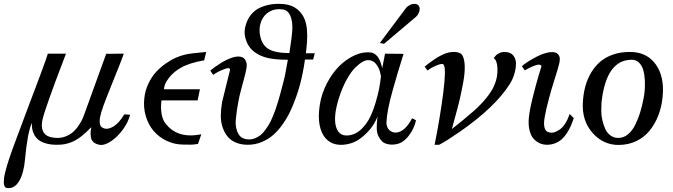

<svg xmlns="http://www.w3.org/2000/svg" viewBox="-55 -730 3458 987"><path d="M613.8 -140.1Q604.5 -102.1 576.7 -64Q548.8 -25.9 514.9 -3.4Q481 19 456.1 14.2Q436.5 10.7 425.3 0.2Q414.1 -10.3 412.1 -25.9Q410.2 -41.5 410.9 -51.8Q411.6 -62 414.1 -76.2Q385.3 -45.9 359.6 -26.6Q334 -7.3 311.8 1Q289.6 9.3 273.9 11.7Q258.3 14.2 236.8 14.2Q203.6 14.2 179.2 6.6Q154.8 -1 141.4 -12.2Q127.9 -23.4 120.1 -39.3Q112.3 -55.2 110.4 -68.8Q108.4 -82.5 108.9 -98.1Q86.4 -50.8 73.2 92.8Q66.9 160.6 43.7 200.4Q20.5 240.2 -17.1 236.8Q-25.4 236.3 -30 230Q-34.7 223.6 -35.2 212.2Q-35.6 200.7 -34.4 187.7Q-33.2 174.8 -28.6 156.7Q-23.9 138.7 -19.8 123.8Q-15.6 108.9 -8.8 88.9Q-2 68.8 2.2 56.6Q6.3 44.4 12.7 27.3Q19 10.3 21 4.9Q41.5 -51.8 82.8 -160.6Q124 -269.5 153.8 -349.1Q183.6 -428.7 190.9 -454.1H284.2Q284.7 -454.1 257.3 -383.3Q230 -312.5 199 -225.8Q168 -139.2 162.1 -108.9Q154.8 -65.4 173.8 -43.2Q192.9 -21 243.2 -21Q268.1 -21.5 290.3 -32.2Q312.5 -43 326.2 -56.4Q339.8 -69.8 351.8 -88.6Q363.8 -107.4 367.9 -116.7Q372.1 -126 376 -136.2L491.2 -454.1Q495.1 -453.1 514.2 -453.4Q533.2 -453.6 556.6 -454.1Q580.1 -454.6 581.1 -454.1Q583.5 -454.1 493.2 -230Q475.1 -184.6 466.1 -154.3Q457 -124 457.3 -107.2Q457.5 -90.3 462.4 -82.5Q467.3 -74.7 478 -70.8Q499 -62.5 527.6 -79.3Q556.2 -96.2 584 -142.1Z M1004.9 -462.9 994.6 -419.9Q918 -406.7 875 -381.8Q836.9 -360.8 812.5 -328.6Q788.1 -296.4 788.1 -271H972.7L960.9 -213.9H774.9L774.4 -208Q773.9 -202.6 773.7 -198.7Q773.4 -194.8 772.9 -187.3Q772.5 -179.7 772.9 -173.3Q773.4 -167 773.9 -158.7Q774.4 -150.4 775.9 -142.8Q777.3 -135.3 779.8 -127.2Q782.2 -119.1 785.6 -111.8Q789.1 -104.5 793.9 -98.1Q855.5 -14.2 980 -40L962.9 9.8Q952.6 11.7 942.4 12.7Q932.1 13.7 925.8 13.7Q919.4 13.7 907 13.4Q894.5 13.2 887.7 13.2Q842.8 13.2 802.7 -5.6Q762.7 -24.4 735.4 -56.2Q708 -87.9 694.6 -132.6Q681.2 -177.2 687 -226.1Q691.4 -265.6 708 -300.5Q724.6 -335.4 746.8 -359.6Q769 -383.8 796.6 -403.1Q824.2 -422.4 848.6 -433.1Q873 -443.8 896 -449.2Q910.2 -452.6 937.5 -456.1Q964.8 -459.5 984.9 -460.9Z M1563 -456.1 1554.7 -423.8H1512.7Q1507.3 -384.3 1501 -355Q1495.1 -325.2 1487.3 -295.7Q1479.5 -266.1 1466.1 -228.3Q1452.6 -190.4 1437 -157.5Q1421.4 -124.5 1398.7 -92Q1376 -59.6 1350.3 -36.9Q1324.7 -14.2 1290.5 0Q1256.3 14.2 1218.8 14.2Q1184.1 14.2 1157 2.7Q1129.9 -8.8 1113.8 -29.3Q1097.7 -49.8 1088.6 -77.6Q1079.6 -105.5 1080.1 -137.9Q1080.6 -170.4 1086.9 -206.1Q1093.3 -234.4 1107.2 -288.8Q1121.1 -343.3 1127 -368.2Q1130.9 -388.2 1093.3 -373Q1064.9 -361.8 1040.5 -345.2L1025.9 -367.2Q1043.5 -382.3 1077.1 -403.8Q1110.8 -425.3 1142.6 -435.1Q1167 -441.9 1183.3 -438Q1199.7 -434.1 1206.5 -420.9Q1211.4 -412.1 1212.9 -402.6Q1214.4 -393.1 1211.7 -377.7Q1209 -362.3 1206.1 -350.6Q1203.1 -338.9 1195.8 -311.8Q1188.5 -284.7 1183.6 -266.1Q1170.4 -216.3 1162.8 -163.3Q1155.3 -110.4 1156.7 -89.8Q1160.2 -54.2 1175.8 -33.9Q1191.4 -13.7 1224.6 -13.2Q1240.7 -13.2 1255.9 -19.3Q1271 -25.4 1283.2 -34.7Q1295.4 -43.9 1307.4 -60.3Q1319.3 -76.7 1328.1 -91.3Q1336.9 -106 1346.2 -128.4Q1355.5 -150.9 1361.3 -167.2Q1367.2 -183.6 1374.5 -208.3Q1381.8 -232.9 1385.7 -247.1Q1389.6 -261.2 1395.5 -284.4Q1401.4 -307.6 1403.8 -315.9Q1408.2 -332.5 1413.3 -359.6Q1418.5 -386.7 1421.4 -404.8Q1424.3 -422.9 1424.8 -422.9Q1368.7 -422.9 1332.3 -429.7Q1295.9 -436.5 1267.6 -453.1Q1229.5 -475.1 1213.1 -514.4Q1196.8 -553.7 1205.6 -590.8Q1213.9 -627.9 1234.6 -653.6Q1255.4 -679.2 1283.4 -691.4Q1311.5 -703.6 1340.8 -707.8Q1370.1 -711.9 1401.9 -709Q1454.6 -704.6 1486.6 -669.9Q1518.6 -635.3 1522.9 -576.2Q1523.9 -562.5 1524.2 -547.6Q1524.4 -532.7 1523.4 -518.1Q1522.5 -503.4 1521.5 -493.7Q1520.5 -483.9 1519 -470.9Q1517.6 -458 1517.6 -456.1ZM1447.8 -581.1Q1449.2 -622.1 1437.3 -649.4Q1425.3 -676.8 1399.9 -681.2Q1361.8 -687.5 1332.3 -671.4Q1302.7 -655.3 1289.1 -623.5Q1275.4 -591.8 1280.8 -554.2Q1289.1 -501.5 1323 -479.5Q1356.9 -457.5 1432.6 -457Q1446.3 -544.4 1447.8 -581.1Z M2083.5 -111.8Q2074.7 -69.3 2046.4 -32.5Q2018.1 4.4 1982.4 11.2Q1969.2 13.7 1957 13.4Q1944.8 13.2 1930.9 9Q1917 4.9 1907.5 -4.9Q1897.9 -14.6 1889.9 -31Q1881.8 -47.4 1881.6 -72.3Q1881.3 -97.2 1885.7 -131.8Q1877.9 -108.4 1859.6 -81.5Q1841.3 -54.7 1811 -28.8Q1780.8 -2.9 1748.5 6.8Q1707 19 1673.3 12.2Q1639.6 5.4 1617.7 -20.3Q1595.7 -45.9 1587.6 -89.4Q1579.6 -132.8 1589.4 -193.8Q1598.6 -250.5 1626 -302.7Q1653.3 -355 1689.7 -390.9Q1726.1 -426.8 1769 -446Q1812 -465.3 1851.6 -460Q1864.7 -458.5 1875.7 -449.5Q1886.7 -440.4 1892.8 -428.7Q1898.9 -417 1902.8 -405.8Q1906.7 -394.5 1908.2 -386.7L1909.7 -378.9L1924.3 -454.1L2019.5 -453.1Q1999.5 -389.2 1990 -357.4Q1980.5 -325.7 1964.4 -268.6Q1948.2 -211.4 1940.4 -170.7Q1932.6 -129.9 1931.6 -100.1Q1931.2 -76.2 1946.5 -61.3Q1961.9 -46.4 1984.4 -48.8Q2027.8 -54.2 2063.5 -122.1ZM1903.3 -336.9Q1902.3 -342.3 1901.4 -347.9Q1900.4 -353.5 1897.2 -364.3Q1894 -375 1889.4 -383.8Q1884.8 -392.6 1877.9 -401.4Q1871.1 -410.2 1860.8 -415.5Q1850.6 -420.9 1838.4 -420.9Q1825.7 -421.4 1808.8 -412.1Q1792 -402.8 1771.5 -382.8Q1751 -362.8 1728.8 -323.7Q1706.5 -284.7 1689.5 -232.9Q1656.2 -130.9 1672.9 -76.7Q1689.5 -22.5 1749.5 -36.1Q1780.3 -43 1806.2 -69.6Q1832 -96.2 1847.9 -128.9Q1863.8 -161.6 1876.2 -203.9Q1888.7 -246.1 1894.3 -276.4Q1899.9 -306.6 1903.3 -336.9ZM2097.7 -700.2Q2106 -689.5 2100.1 -670.7Q2094.2 -651.9 2080.6 -641.1L1919.4 -504.9L1897.5 -508.8L2033.7 -690.9Q2041 -698.7 2052.5 -704.6Q2064 -710.4 2077.1 -710.2Q2090.3 -710 2097.7 -700.2Z M2564.9 -296.9Q2489.7 -178.7 2309.6 -53.2Q2238.8 -4.4 2203.6 13.7L2202.1 14.2H2179.2Q2208 -129.9 2223.6 -253.2Q2239.3 -376.5 2226.1 -397Q2219.7 -406.7 2189 -393.6Q2158.2 -380.4 2143.1 -367.2L2127.9 -387.2Q2143.6 -401.4 2175.3 -423.1Q2207 -444.8 2237.3 -456.1Q2265.6 -465.3 2289.6 -462.4Q2313.5 -459.5 2321.3 -446.8Q2333 -427.2 2334 -390.1Q2335 -353 2325.9 -304.7Q2316.9 -256.3 2307.9 -217.8Q2298.8 -179.2 2284.9 -129.4Q2271 -79.6 2268.1 -66.9Q2322.8 -109.4 2379.9 -159.2Q2415 -189.5 2446.3 -228Q2477.5 -266.6 2489.3 -299.8Q2503.4 -334.5 2502.2 -377Q2501 -419.4 2482.9 -431.2Q2491.7 -441.9 2495.4 -446.3Q2499 -450.7 2512.5 -457.3Q2525.9 -463.9 2542 -462.9Q2570.3 -461.9 2584.2 -444.1Q2598.1 -426.3 2597.4 -400.4Q2596.7 -374.5 2588.1 -346.9Q2579.6 -319.3 2564.9 -296.9Z M2894.5 -123Q2887.2 -101.1 2879.4 -83Q2871.6 -64.9 2859.4 -46.1Q2847.2 -27.3 2833.3 -14.6Q2819.3 -2 2799.6 6.1Q2779.8 14.2 2756.8 14.2Q2737.8 14.2 2720.5 6.8Q2703.1 -0.5 2688.7 -16.1Q2674.3 -31.7 2667.2 -59.8Q2660.2 -87.9 2663.6 -125Q2667 -162.1 2683.3 -228Q2699.7 -293.9 2713.9 -341.8L2728.5 -389.2Q2724.1 -413.1 2647 -370.6Q2644 -369.1 2642.6 -368.2L2627.9 -389.2Q2644.5 -405.8 2686.3 -429.2Q2728 -452.6 2753.9 -458Q2777.3 -464.8 2796.9 -460.7Q2816.4 -456.5 2821.8 -436Q2824.7 -423.8 2819.3 -401.4Q2814 -378.9 2796.9 -325.4Q2779.8 -272 2767.6 -226.1Q2759.3 -194.3 2754.2 -172.6Q2749 -150.9 2745.4 -130.1Q2741.7 -109.4 2741.7 -96.2Q2741.7 -83 2744.6 -72.3Q2747.6 -61.5 2754.2 -55.9Q2760.7 -50.3 2771.5 -48.8Q2794.4 -43.9 2824 -65.4Q2853.5 -86.9 2873.5 -144Z M3351.1 -231Q3346.2 -180.2 3329.1 -136.2Q3312 -92.3 3284.2 -58.1Q3256.3 -23.9 3215.3 -4.4Q3174.3 15.1 3124.5 15.1Q3044.9 15.1 2990 -48.1Q2935.1 -111.3 2941.4 -206.1Q2943.8 -248.5 2954.1 -286.4Q2964.4 -324.2 2984.1 -357.2Q3003.9 -390.1 3031.5 -413.6Q3059.1 -437 3098.4 -450.2Q3137.7 -463.4 3185.1 -462.9Q3271 -462.4 3316.4 -398.4Q3361.8 -334.5 3351.1 -231ZM3253.4 -224.1Q3257.3 -243.2 3259.3 -266.6Q3261.2 -290 3259.8 -318.4Q3258.3 -346.7 3252 -369.4Q3245.6 -392.1 3230.5 -407.5Q3215.3 -422.9 3192.4 -422.9Q3061 -422.9 3037.1 -203.1Q3036.1 -183.6 3035.9 -160.2Q3035.6 -136.7 3041.5 -112.1Q3047.4 -87.4 3056.4 -67.1Q3065.4 -46.9 3083 -33.9Q3100.6 -21 3123.5 -21Q3150.4 -21 3172.9 -39.3Q3195.3 -57.6 3210.7 -88.9Q3226.1 -120.1 3236.1 -153.1Q3246.1 -186 3253.4 -224.1Z"/></svg>

Font: GFS Olga
Style: Regular
Weight: 400
Designer: George Matthiopoulos
Foundry: George Matthiopoulos
Version: Version 1.0